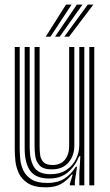

<svg xmlns="http://www.w3.org/2000/svg" viewBox="-20 -804 477 833"><path d="M179 8.8Q128.8 8.8 101 -9Q73.2 -26.8 61.2 -53.4Q49.2 -80 46.6 -107.6Q44 -135.2 44 -155.2V-600H65.5V-159.2Q65.5 -140.2 67.8 -114.9Q70 -89.5 80.8 -65.6Q91.5 -41.8 116.2 -26Q141 -10.2 185.8 -10.2Q228.2 -10.2 257.8 -28.1Q287.2 -46 309 -80.5H314.2L304.8 -17.2V0H283.2L283 -6.2L295.5 -46.8H291.2Q269.8 -19.2 243.8 -5.2Q217.8 8.8 179 8.8ZM367.5 0V-600H389V0ZM204.8 -69.2Q167.5 -69.2 151.9 -86.1Q136.2 -103 133.1 -126.1Q130 -149.2 130 -167.5V-600H151.8V-168.8Q151.8 -151.8 154 -133Q156.2 -114.2 168 -101.2Q179.8 -88.2 208 -88.2Q243 -88.2 261.5 -110.9Q280 -133.5 280 -171V-600H302.5V-173Q302.5 -128.5 277.1 -98.9Q251.8 -69.2 204.8 -69.2ZM192 -29.5Q135.5 -29.8 111.2 -62.8Q87 -95.8 87 -160.8V-600H108.8V-163.5Q108.8 -109.5 127.9 -78.9Q147 -48.2 199.8 -48.2Q240.5 -48.2 268.1 -66.8Q295.8 -85.2 309.9 -114.2Q324 -143.2 324 -174.8V-600H345.8V0H324.2V-52L328.5 -126H323.2Q305.8 -82 273.5 -55.5Q241.2 -29 192 -29.5ZM178.5 -645 266.2 -784H290.5L199 -645ZM259 -645 360.8 -784H385L279.8 -645ZM218.8 -645 313.5 -784H337.8L239.2 -645Z"/></svg>

Font: Big Shoulders Inline Display
Style: Bold
Weight: 700
Designer: Patric King
Foundry: XO Type Co
Version: Version 1.000